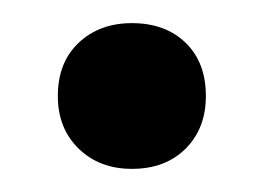

<svg xmlns="http://www.w3.org/2000/svg" viewBox="-20 -140 228 166"><path d="M94 6Q66 6 48 -11.5Q30 -29 30 -57Q30 -86 48 -103Q66 -120 94 -120Q123 -120 140.5 -103Q158 -86 158 -57Q158 -29 140.5 -11.5Q123 6 94 6Z"/></svg>

Font: Sutasoma
Style: Regular
Weight: 400
Designer: Izhar Fathurrohim, Akbar Rohmanto, Arusyal Khofiqoini
Foundry: Kiwari Kolektiv
Version: Version 1.102